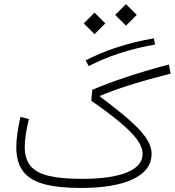

<svg xmlns="http://www.w3.org/2000/svg" viewBox="-20 -928 862 948"><path d="M81.1 -351.1 122.6 -340.3Q102.1 -253.9 102.1 -203.1Q102.1 -145 129.4 -110.4Q156.7 -75.7 218.5 -60.3Q280.3 -44.9 383.3 -44.9Q529.8 -44.9 606.9 -76.7Q684.1 -108.4 684.1 -168.5Q684.1 -217.8 620.4 -280.8Q556.6 -343.8 430.7 -430.7L435.5 -484.4Q510.7 -516.6 608.6 -549.1Q706.5 -581.5 814 -609.4L822.3 -564.5Q707 -535.2 621.3 -508.1Q535.6 -481 474.6 -455.1L474.1 -450.7Q563.5 -384.3 619.6 -334.7Q675.8 -285.2 702.1 -245.6Q728.5 -206.1 728.5 -168.5Q728.5 -87.4 637.5 -43.7Q546.4 0 378.4 0Q264.2 0 194.1 -20Q124 -40 92.3 -84.5Q60.5 -128.9 60.5 -201.2Q60.5 -230 65.4 -266.8Q70.3 -303.7 81.1 -351.1ZM739.7 -738.8 745.6 -708Q562.5 -676.3 418 -601.6L402.8 -629.9Q548.8 -705.6 739.7 -738.8ZM548.8 -854.5 602.1 -907.7 655.3 -854.5 602.1 -801.3ZM393.6 -812.5 446.8 -865.7 500 -812.5 446.8 -759.3Z"/></svg>

Font: Estedad-FD ExtraLight
Style: Regular
Weight: 200
Designer: Amin Abedi
Version: Version 7.3